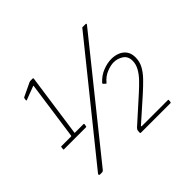

<svg xmlns="http://www.w3.org/2000/svg" viewBox="-160 -994 1242 1242"><g transform="rotate(-45 461.5 -373.0)"><path d="M275 -302Q280 -302 280 -298L277 -280Q276 -276 273 -276H70Q66 -276 67 -280L69 -299Q70 -302 73 -302H162Q164 -302 166 -306L222 -703Q224 -708 218 -706L126 -671Q121 -669 121 -675L123 -689Q124 -692 125 -694Q126 -696 129 -697L219 -740Q224 -742 227 -742.5Q230 -743 234 -743H251Q257 -743 256 -736L195 -306Q193 -302 197 -302H275ZM153 -3Q149 1 146 2.5Q143 4 137 4H121Q114 4 113 -0.5Q112 -5 116 -10L709 -746Q711 -750 714 -750Q717 -750 721 -750H741Q745 -750 747.5 -748Q750 -746 746 -741ZM672 -192Q703 -220 730 -248Q757 -276 773.5 -306Q790 -336 790 -367Q790 -408 760.5 -427.5Q731 -447 696 -447Q668 -447 632 -432.5Q596 -418 570 -386Q566 -381 563 -384L548 -398Q546 -400 550 -406Q582 -441 623 -457Q664 -473 701 -473Q731 -473 758 -462.5Q785 -452 802 -429Q819 -406 819 -369Q819 -331 801.5 -298.5Q784 -266 754 -235Q724 -204 685 -169L532 -33Q528 -31 529 -28.5Q530 -26 534 -26H771Q777 -26 776 -21L774 -5Q773 -3 772.5 -1.5Q772 0 769 0H500Q492 0 493 -8L494 -21Q495 -29 497.5 -33Q500 -37 505 -42Z"/></g></svg>

Font: Libre Franklin Thin
Style: Italic
Weight: 100
Italic angle: -8°
Designer: Pablo Impallari, Rodrigo Fuenzalida, Nhung Nguyen
Foundry: Impallari Type
Version: Version 3.000